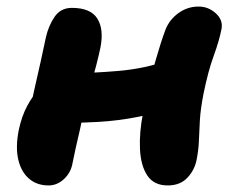

<svg xmlns="http://www.w3.org/2000/svg" viewBox="-20 -554 706 585"><path d="M128 11Q92 11 68 -10Q44 -31 35.5 -68.5Q27 -106 37 -157Q46 -200 63 -231.5Q80 -263 99.5 -283Q119 -303 134 -313Q147 -322 161 -326.5Q175 -331 189 -331Q262 -331 342 -338Q422 -345 492 -370L517 -233Q462 -210 401 -198Q340 -186 278.5 -182.5Q217 -179 159 -179L70 -212Q78 -252 87 -291.5Q96 -331 104.5 -369Q113 -407 120 -441Q128 -476 146.5 -503Q165 -530 199 -530Q256 -530 276.5 -497.5Q297 -465 286 -409Q281 -385 273.5 -356Q266 -327 257.5 -297Q249 -267 242 -240.5Q235 -214 231 -196Q226 -168 218.5 -137Q211 -106 201 -57Q196 -28 175 -8.5Q154 11 128 11ZM491 11Q449 11 429 -19Q409 -49 406.5 -99.5Q404 -150 416 -211Q436 -307 453.5 -368Q471 -429 484 -463Q496 -494 523.5 -514Q551 -534 585 -534Q615 -534 637.5 -513.5Q660 -493 655 -466Q648 -430 631 -383.5Q614 -337 600 -268Q591 -222 589 -187.5Q587 -153 586 -125Q585 -97 579 -67Q573 -36 551 -12.5Q529 11 491 11Z"/></svg>

Font: Shantell Sans ExtraBold
Style: Italic
Weight: 800
Italic angle: -11°
Designer: Stephen Nixon, Anya Danilova, Shantell Martin
Foundry: Arrow Type
Version: Version 1.011;[c5ecc13dd]